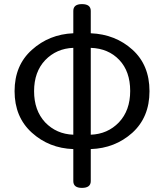

<svg xmlns="http://www.w3.org/2000/svg" viewBox="-20 -716 799 935"><path d="M379 199Q337 199 337 166V10Q219 6 135 -70Q51 -146 51 -272Q51 -398 135 -473Q219 -549 337 -554V-663Q337 -696 379 -696Q422 -696 422 -663V-554Q542 -549 625 -474Q708 -399 708 -272Q708 -145 624 -69Q540 6 422 10V166Q422 199 379 199ZM200 -120Q255 -63 337 -60V-483Q255 -480 200 -423Q146 -366 146 -272Q146 -178 200 -120ZM559 -120Q614 -178 614 -273Q614 -368 561 -424Q508 -480 422 -483V-60Q504 -63 559 -120Z"/></svg>

Font: Swei Gothic CJK TC Regular
Style: Regular
Weight: 400
Version: Version 2.129